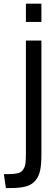

<svg xmlns="http://www.w3.org/2000/svg" viewBox="-58 -750 295 1016"><path d="M79.1 -633.8V-730.5H161.1V-633.8ZM-26.9 245.1 -37.6 171.4H-12.2Q44.9 171.4 59.6 153.8Q74.2 136.7 76.7 115.2Q79.1 93.8 79.1 59.1V-535.6H161.1V67.9Q161.1 119.6 154.5 151.4Q147.9 183.1 129.6 205.3Q111.3 227.5 80.1 236.3Q48.8 245.1 -1.5 245.1Z"/></svg>

Font: Oxygen
Style: Normal
Weight: 400
Designer: Vernon Adams
Foundry: Vernon Adams
Version: Version Release 0.2.2 webfont; ttfautohint (v0.8.52-bc40) -l